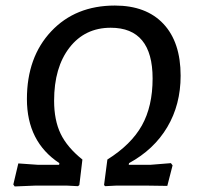

<svg xmlns="http://www.w3.org/2000/svg" viewBox="-20 -669 717 692"><path d="M33 3 28 -4 46 -80 117 -75H193L194 -81Q77 -158 77 -312Q77 -463 164.5 -556Q252 -649 394 -649Q507 -649 569 -583Q631 -517 631 -396Q631 -292 583 -211Q535 -130 445 -81L444 -75H522L596 -81L602 -73L583 1L513 0H398L359 2L355 -2L367 -94Q453 -148 491.5 -217Q530 -286 530 -386Q530 -569 379 -569Q286 -569 230.5 -497.5Q175 -426 175 -306Q175 -236 198.5 -187Q222 -138 277 -94L266 -2L261 2L222 0H106Z"/></svg>

Font: Alegreya Sans Medium
Style: Italic
Weight: 500
Italic angle: -7°
Designer: Juan Pablo del Peral
Foundry: Huerta Tipografica
Version: Version 2.007